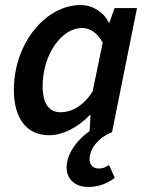

<svg xmlns="http://www.w3.org/2000/svg" viewBox="-20 -524 585 761"><path d="M330 217C371 217 406 203 435 181L412 130C398 139 388 144 372 144C351 144 335 131 335 108C335 64 371 21 424 0L523 -492H434L414 -435H411C390 -477 347 -504 299 -504C163 -504 35 -355 35 -167C35 -52 88 12 175 12C230 12 290 -20 336 -68H339L335 -4C292 24 244 82 244 139C244 190 281 217 330 217ZM220 -79C176 -79 149 -111 149 -182C149 -308 224 -413 305 -413C335 -413 365 -396 387 -355L347 -161C308 -101 261 -79 220 -79Z"/></svg>

Font: Source Sans Pro Semibold
Style: Italic
Weight: 600
Italic angle: -11°
Designer: Paul D. Hunt
Foundry: Adobe Systems Incorporated
Version: Version 3.006;hotconv 1.0.111;makeotfexe 2.5.65597